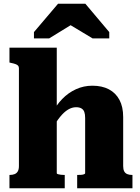

<svg xmlns="http://www.w3.org/2000/svg" viewBox="-20 -1015 754 1035"><path d="M286 -758V-81Q286 -78 292.5 -76Q299 -74 308 -73Q317 -72 325 -72H329V0H31V-72H33Q48 -72 59 -76.5Q70 -81 76 -91.5Q82 -102 82 -120V-647Q82 -656 77.5 -661Q73 -666 63.5 -669.5Q54 -673 39 -676L31 -678V-758ZM694 0H396V-72H399Q408 -72 417 -72.5Q426 -73 432.5 -75.5Q439 -78 439 -81V-379Q439 -399 434.5 -411.5Q430 -424 419 -430.5Q408 -437 390 -437Q368 -437 346.5 -424Q325 -411 303.5 -384.5Q282 -358 260 -317L262 -405Q283 -448 315.5 -481.5Q348 -515 389.5 -534Q431 -553 478 -553Q530 -553 567 -533.5Q604 -514 624 -476.5Q644 -439 644 -384V-120Q644 -102 649.5 -91.5Q655 -81 666 -76.5Q677 -72 691 -72H694ZM440 -995H293L163 -842V-808H245L406 -907L316 -906L479 -808H569V-842Z"/></svg>

Font: Roboto Serif ExtraBold
Style: Regular
Weight: 800
Designer: Greg Gazdowicz
Foundry: Commercial Type
Version: Version 1.008